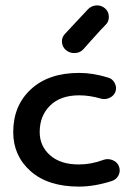

<svg xmlns="http://www.w3.org/2000/svg" viewBox="-20 -681 488 711"><path d="M272 10Q158 10 93.5 -47Q29 -104 29 -192Q29 -290 94.5 -350.5Q160 -411 273 -411Q325 -411 379 -394Q396 -390 404.5 -374Q413 -358 408 -343Q403 -327 386.5 -319Q370 -311 353 -316Q312 -328 273 -328Q204 -328 165.5 -290Q127 -252 127 -192Q127 -140 165.5 -106Q204 -72 272 -72Q318 -72 363 -89Q380 -95 397 -88Q414 -81 420 -66Q427 -49 419.5 -33Q412 -17 395 -11Q330 10 272 10ZM225 -495Q211 -506 209.5 -524Q208 -542 220 -555Q304 -645 306 -647Q319 -660 337 -661Q355 -662 369 -650Q382 -639 383 -620.5Q384 -602 372 -590Q355 -573 326 -540.5Q297 -508 288 -498Q276 -485 257 -484.5Q238 -484 225 -495Z"/></svg>

Font: Hoogli
Style: Bold
Weight: 700
Designer: Anand Singh Naorem
Foundry: Brand New Type
Version: Version 1.00 b007